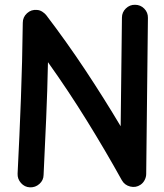

<svg xmlns="http://www.w3.org/2000/svg" viewBox="-20 -740 698 815"><path d="M106.9 55.2Q84.5 54.2 69.1 36.9Q53.7 19.5 54.7 -2.9Q63 -165.5 68.8 -321.8Q74.7 -478 76.7 -643.1Q76.7 -667.5 94.7 -683.8Q112.8 -700.2 136.7 -697.8Q148.9 -697.3 159.7 -690.2Q170.4 -683.1 175.8 -676.3Q262.2 -563 341.6 -443.4Q420.9 -323.7 492.2 -204.1L497.6 -665Q497.6 -688 514.2 -704.1Q530.8 -720.2 553.2 -719.7Q576.2 -719.7 592.3 -703.4Q608.4 -687 607.9 -664.1L600.6 -1.5Q600.6 11.2 594.2 23.9Q587.9 36.6 576.2 44.4Q556.6 57.6 532.7 51.8Q508.8 45.9 497.1 24.9Q427.2 -101.1 348.6 -228Q270 -355 183.6 -476.1Q181.2 -355.5 176 -237.1Q170.9 -118.7 165 2.9Q164.6 25.4 147.2 40.8Q129.9 56.2 106.9 55.2Z"/></svg>

Font: Mikhak SemiBold
Style: Regular
Weight: 600
Designer: Amin Abedi
Version: Version 3.3